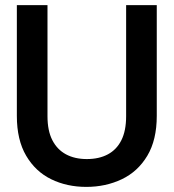

<svg xmlns="http://www.w3.org/2000/svg" viewBox="-20 -720 680 752"><path d="M318 12Q242 12 180.5 -18Q119 -48 82.5 -110Q46 -172 46 -266V-700H166V-265Q166 -208 185 -171Q204 -134 238.5 -115.5Q273 -97 320 -97Q368 -97 402.5 -115.5Q437 -134 455.5 -171Q474 -208 474 -265V-700H594V-266Q594 -172 557 -110Q520 -48 457 -18Q394 12 318 12Z"/></svg>

Font: DM Sans 9pt 36pt SemiBold
Style: Regular
Weight: 600
Version: Version 4.004;gftools[0.9.30]